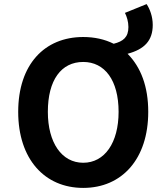

<svg xmlns="http://www.w3.org/2000/svg" viewBox="-20 -905 810 939"><path d="M697 -885 591 -842C600 -825 608 -799 608 -773C608 -723 583 -703 536 -691C492 -713 442 -724 387 -724C198 -724 69 -590 69 -358C69 -127 198 14 387 14C576 14 705 -127 705 -358C705 -482 669 -576 604 -642C686 -664 727 -706 727 -783C727 -824 713 -861 697 -885ZM387 -109C282 -109 214 -207 214 -358C214 -513 279 -602 387 -602C492 -602 560 -513 560 -358C560 -207 492 -109 387 -109Z"/></svg>

Font: Spoqa Han Sans Neo Bold
Style: Bold
Weight: 700
Designer: [Spoqa Han Sans Neo] Dong-huui Kim  Younghwa Kang  Yujin Lee  [Noto Sans] Ryoko NISHIZUKA  (kana & ideographs); Paul D. 
Foundry: Spoqa (http://www.spoqa-han-sans.com)
Version: Version 1.100;hotconv 1.0.109;makeotfexe 2.5.65596